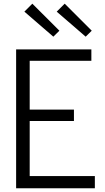

<svg xmlns="http://www.w3.org/2000/svg" viewBox="-20 -1003 559 1023"><path d="M282.2 -940.9 324.7 -983.4 468.8 -839.4 436.5 -807.6ZM109.9 -940.9 152.3 -983.4 296.4 -839.4 264.2 -807.6ZM65.9 0V-739.7H466.8V-679.2H138.2V-418.9H374V-358.4H138.2V-64.9H485.4V0Z"/></svg>

Font: News Cycle
Style: Regular
Weight: 500
Version: Version 0.5.2